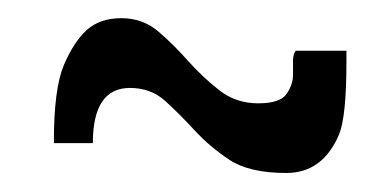

<svg xmlns="http://www.w3.org/2000/svg" viewBox="-20 -501 399 207"><path d="M295.9 -419.9V-435.5Q295.9 -442.4 298.8 -446.3H353.5V-434.6Q353.5 -376 345.7 -356.4Q328.1 -314.5 288.6 -314.5Q249 -314.5 227.5 -328.6Q206.1 -342.8 189.9 -360.4Q173.8 -377.9 158.2 -392.1Q142.6 -406.2 120.1 -406.2Q80.1 -406.2 80.1 -346.7H38.1V-348.6Q38.1 -405.3 48.8 -430.7Q59.6 -456.1 73.7 -468.8Q87.9 -481.4 110.8 -481.4Q133.8 -481.4 150.4 -467.3Q167 -453.1 182.6 -435.5Q198.2 -418 216.3 -403.8Q234.4 -389.6 258.3 -389.6Q282.2 -389.6 289.1 -399.9Q295.9 -410.2 295.9 -419.9Z"/></svg>

Font: RIT TN Joy
Style: Extra Bold
Weight: 800
Designer: Hussain K H
Foundry: Rachana Institute of Typography
Version: 1.6.2